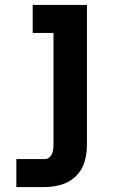

<svg xmlns="http://www.w3.org/2000/svg" viewBox="-20 -550 472 775"><path d="M46 205H161Q196 205 229 195Q262 185 287 160.5Q312 136 321.5 102.5Q331 69 331 35V-530H112V-417H196V35Q196 48 193.5 60Q191 72 182.5 82Q174 92 161 92H46Z"/></svg>

Font: Iosevka Sparkle Extrabold
Style: Regular
Weight: 800
Designer: Belleve Invis
Foundry: Belleve Invis
Version: Version 4.5.0; ttfautohint (v1.8.3)